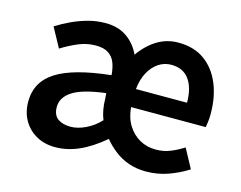

<svg xmlns="http://www.w3.org/2000/svg" viewBox="-85 -698 1057 842"><g transform="rotate(15 443.5 -277.5)"><path d="M224 14Q175 14 138 -7Q101 -28 80 -64.5Q59 -101 59 -149Q59 -239 136.5 -288Q214 -337 382 -355Q380 -385 371 -409.5Q362 -434 341 -448.5Q320 -463 282 -463Q242 -463 204 -447Q166 -431 129 -408L81 -496Q111 -515 146 -531.5Q181 -548 219.5 -558.5Q258 -569 299 -569Q356 -569 395.5 -541.5Q435 -514 456 -468Q490 -516 533.5 -542.5Q577 -569 629 -569Q700 -569 748 -534.5Q796 -500 821 -440Q846 -380 846 -302Q846 -284 844 -268.5Q842 -253 840 -242H501Q505 -194 526 -160.5Q547 -127 579.5 -108.5Q612 -90 653 -90Q688 -90 718 -102Q748 -114 778 -133L825 -46Q784 -20 736.5 -3Q689 14 636 14Q593 14 557.5 1.5Q522 -11 493.5 -33Q465 -55 443 -82Q385 -33 331.5 -9.5Q278 14 224 14ZM266 -90Q298 -90 334 -107Q370 -124 399 -155Q391 -174 386.5 -198.5Q382 -223 382 -247L380 -273Q275 -260 230.5 -231Q186 -202 186 -159Q186 -122 208 -106Q230 -90 266 -90ZM501 -324H733Q733 -391 705.5 -429Q678 -467 624 -467Q593 -467 567 -450Q541 -433 523.5 -401.5Q506 -370 501 -324Z"/></g></svg>

Font: Noto Sans KR SemiBold
Style: Regular
Weight: 600
Designer: Ryoko NISHIZUKA  (kana, bopomofo & ideographs); Paul D. Hunt (Latin, Greek & Cyrillic); Sandoll Communications , Soo-you
Foundry: Adobe
Version: Version 2.004-H2;hotconv 1.0.118;makeotfexe 2.5.65603